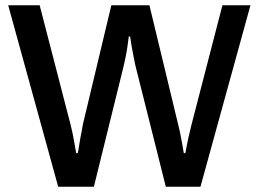

<svg xmlns="http://www.w3.org/2000/svg" viewBox="-20 -706 978 726"><path d="M200 0 11 -686H130L247 -234Q250 -223 254 -204Q258 -185 261.5 -164.5Q265 -144 268 -127H274Q277 -140 279 -155Q281 -170 284 -185Q287 -200 289.5 -213Q292 -226 293 -234L401 -686H545L654 -234Q657 -223 661 -204Q665 -185 668.5 -164.5Q672 -144 675 -127H681Q683 -139 686 -154Q689 -169 692 -183.5Q695 -198 698.5 -211Q702 -224 704 -234L821 -686H927L738 0H607L492 -458Q489 -473 485 -492.5Q481 -512 477.5 -532.5Q474 -553 472 -568H467Q465 -552 462 -531Q459 -510 455 -490.5Q451 -471 448 -458L335 0Z"/></svg>

Font: Archivo SemiBold Medium
Style: Regular
Weight: 500
Version: Version 2.001